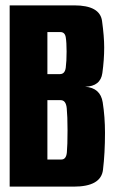

<svg xmlns="http://www.w3.org/2000/svg" viewBox="-20 -695 432 715"><path d="M16 0H254.5Q356 0 363.5 -62.5Q371 -125 371 -200.5Q371 -259.5 362.5 -313.8Q354 -368 297 -372Q354.5 -373.5 361.2 -423Q368 -472.5 368 -518Q368 -559 360 -617Q352 -675 256.5 -675H16ZM156.5 -101V-322H206Q225.5 -322 228.5 -292.2Q231.5 -262.5 231.5 -209.5Q231.5 -154 229 -127.5Q226.5 -101 208.5 -101ZM156.5 -419V-575.5H205Q221.5 -575.5 224.8 -556.5Q228 -537.5 228 -503Q228 -466 224.8 -442.5Q221.5 -419 203 -419Z"/></svg>

Font: Anybody ExtraCondensed
Style: Bold
Weight: 700
Width: 2
Version: Version 1.113;gftools[0.9.25]